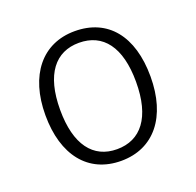

<svg xmlns="http://www.w3.org/2000/svg" viewBox="-102 -641 774 759"><g transform="rotate(-20 285.5 -261.5)"><path d="M286 -534C149 -534 64 -429 64 -261C64 -93 146 11 285 11C423 11 507 -94 507 -263C507 -434 425 -534 286 -534ZM286 -485C387 -485 446 -410 446 -263C446 -113 385 -38 285 -38C185 -38 126 -114 126 -261C126 -411 187 -485 286 -485Z"/></g></svg>

Font: FiraGO Light
Style: Regular
Weight: 300
Designer: bBox Type
Foundry: bBox Type GmbH
Version: Version 1.001;PS 001.001;hotconv 1.0.88;makeotf.lib2.5.64775